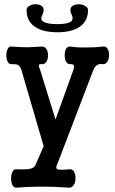

<svg xmlns="http://www.w3.org/2000/svg" viewBox="-20 -741 540 900"><path d="M392.6 -694.3Q392.6 -707 376 -714.8Q360.4 -722.7 342.8 -720.7Q323.2 -718.8 314.5 -708Q304.7 -694.3 316.4 -670.9Q326.2 -648.4 310.5 -638.7Q293.9 -627.9 250 -627.9Q202.1 -627.9 184.6 -638.7Q166 -649.4 178.7 -670.9Q189.5 -694.3 180.7 -708Q172.9 -718.8 153.3 -720.7Q135.7 -722.7 120.1 -714.8Q104.5 -707 104.5 -694.3Q104.5 -645.5 138.7 -619.1Q175.8 -589.8 250 -589.8Q321.3 -589.8 358.4 -619.1Q392.6 -645.5 392.6 -694.3ZM460 -440.4Q474.6 -438.5 483.4 -452.1Q491.2 -464.8 491.2 -483.4Q491.2 -502 483.4 -513.7Q474.6 -526.4 460 -522.5Q430.7 -518.6 387.7 -518.6Q342.8 -517.6 312.5 -522.5Q297.9 -525.4 290 -512.7Q283.2 -500 283.2 -481.4Q283.2 -463.9 290 -451.2Q297.9 -438.5 312.5 -440.4Q322.3 -440.4 325.2 -435.5Q329.1 -429.7 324.2 -414.1L240.2 -180.7L168 -414.1Q160.2 -431.6 163.1 -437.5Q165 -440.4 172.9 -440.4Q187.5 -437.5 197.3 -451.2Q205.1 -462.9 205.1 -481.4Q205.1 -500 197.3 -511.7Q187.5 -525.4 172.9 -522.5L149.4 -521.5Q123 -519.5 106.4 -519.5Q78.1 -519.5 37.1 -522.5Q23.4 -526.4 16.6 -512.7Q9.8 -501 9.8 -481.4Q9.8 -462.9 16.6 -451.2Q23.4 -437.5 37.1 -440.4Q55.7 -440.4 62.5 -437.5Q73.2 -432.6 80.1 -414.1L184.6 -55.7L144.5 36.1Q136.7 48.8 112.3 51.8Q96.7 53.7 57.6 52.7Q44.9 50.8 38.1 64.5Q32.2 77.1 32.2 95.7Q32.2 113.3 38.1 126Q44.9 139.6 57.6 138.7Q113.3 133.8 173.8 133.8Q234.4 133.8 302.7 138.7Q317.4 139.6 326.2 125Q334 112.3 334 93.8Q334 75.2 326.2 62.5Q317.4 49.8 302.7 52.7Q259.8 56.6 250 52.7Q238.3 47.9 249 27.3L418 -414.1Q424.8 -429.7 435.5 -436.5Q445.3 -442.4 460 -440.4Z"/></svg>

Font: GungsuhChe
Style: Regular
Weight: 400
Monospace: yes
Version: Version 2.21